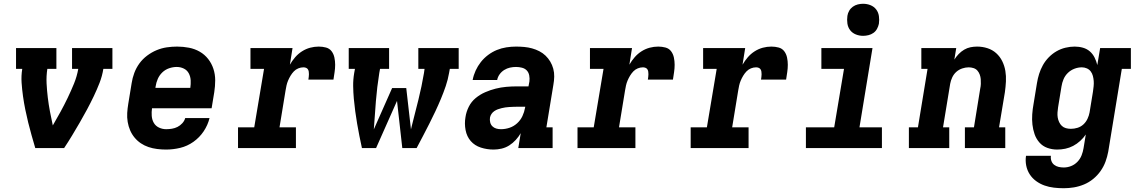

<svg xmlns="http://www.w3.org/2000/svg" viewBox="-20 -785 6040 1018"><path d="M167 0Q157 -34 147.5 -67.5Q138 -101 129.5 -135.5Q121 -170 114 -204.5Q107 -239 102 -274.5Q97 -310 94.5 -346.5Q92 -383 98 -420H65V-530H279V-420H231Q225 -381 227 -342.5Q229 -304 233.5 -267Q238 -230 245 -193Q252 -156 260 -120Q281 -156 301 -192.5Q321 -229 339 -266.5Q357 -304 372.5 -342Q388 -380 395 -420H362V-530H576V-420H528Q522 -382 508 -346Q494 -310 477 -274.5Q460 -239 441.5 -204.5Q423 -170 403 -135.5Q383 -101 362.5 -67Q342 -33 320 0Z M861 8Q837 8 813 5Q789 2 767 -5.5Q745 -13 726.5 -25.5Q708 -38 693.5 -55.5Q679 -73 670 -94Q661 -115 657 -138.5Q653 -162 654.5 -186Q656 -210 660 -234L678 -344Q682 -371 692 -398Q702 -425 719 -448.5Q736 -472 760 -490Q784 -508 810.5 -519Q837 -530 864.5 -534Q892 -538 919 -538Q951 -538 982 -532Q1013 -526 1039 -511Q1065 -496 1083.5 -472.5Q1102 -449 1111.5 -420Q1121 -391 1121 -359.5Q1121 -328 1116 -296L1102 -211H786Q783 -191 784.5 -170.5Q786 -150 795.5 -133.5Q805 -117 823 -108.5Q841 -100 861 -100Q876 -100 891.5 -102.5Q907 -105 921 -112Q935 -119 946.5 -131.5Q958 -144 962 -159H1091Q1082 -122 1060 -89Q1038 -56 1005.5 -33Q973 -10 935.5 -1Q898 8 861 8ZM804 -319H989Q992 -339 991 -359Q990 -379 981 -396Q972 -413 954.5 -421.5Q937 -430 917 -430Q897 -430 876.5 -423Q856 -416 840.5 -401Q825 -386 816.5 -366.5Q808 -347 805 -326Z M1242 0V-110H1328L1380 -420H1308V-530H1531L1517 -442Q1529 -463 1545 -481.5Q1561 -500 1581.5 -513Q1602 -526 1624.5 -532Q1647 -538 1670 -538Q1690 -538 1708.5 -533Q1727 -528 1738 -513.5Q1749 -499 1753 -480Q1757 -461 1757 -441.5Q1757 -422 1754 -402.5Q1751 -383 1748 -363H1615Q1616 -370 1617 -377Q1618 -384 1618 -391.5Q1618 -399 1617 -405.5Q1616 -412 1612.5 -417.5Q1609 -423 1602.5 -425.5Q1596 -428 1589 -428Q1575 -428 1561.5 -422.5Q1548 -417 1538 -406.5Q1528 -396 1520.5 -383.5Q1513 -371 1507.5 -358Q1502 -345 1499 -331.5Q1496 -318 1494 -305L1462 -110H1549V0Z M1899 0Q1892 -32 1885.5 -64.5Q1879 -97 1873.5 -129.5Q1868 -162 1863.5 -195Q1859 -228 1856 -261.5Q1853 -295 1852.5 -329Q1852 -363 1858 -398L1862 -420H1829V-530H2043V-420H1995L1991 -398Q1979 -323 1973 -248.5Q1967 -174 1962 -99L2059 -318H2134L2159 -99L2163 -116Q2181 -186 2198.5 -256.5Q2216 -327 2228 -398L2231 -420H2198V-530H2412V-420H2365L2361 -398Q2355 -363 2343.5 -329Q2332 -295 2318 -261.5Q2304 -228 2288.5 -195Q2273 -162 2256.5 -129.5Q2240 -97 2223 -64.5Q2206 -32 2189 0H2113L2085 -250L1974 0Z M2597 8Q2562 8 2529.5 -2.5Q2497 -13 2476 -37Q2455 -61 2448.5 -95.5Q2442 -130 2448 -164Q2452 -192 2465.5 -219Q2479 -246 2502 -265Q2525 -284 2552.5 -296Q2580 -308 2608 -315Q2636 -322 2664 -324.5Q2692 -327 2719 -327H2782L2787 -353Q2789 -369 2786 -385Q2783 -401 2773 -411.5Q2763 -422 2747.5 -426Q2732 -430 2716 -430Q2700 -430 2684 -426.5Q2668 -423 2653.5 -414Q2639 -405 2629 -391Q2619 -377 2616 -361H2486Q2491 -387 2502 -411Q2513 -435 2529.5 -456Q2546 -477 2568 -493.5Q2590 -510 2614.5 -520Q2639 -530 2665 -534Q2691 -538 2716 -538Q2738 -538 2759.5 -536Q2781 -534 2801 -528.5Q2821 -523 2839.5 -513.5Q2858 -504 2872.5 -490Q2887 -476 2897.5 -458.5Q2908 -441 2913.5 -420.5Q2919 -400 2918.5 -378.5Q2918 -357 2914 -335L2877 -110H2910V0H2728L2741 -79Q2730 -60 2714.5 -43Q2699 -26 2680 -14Q2661 -2 2639.5 3Q2618 8 2597 8ZM2636 -100Q2659 -100 2681.5 -107.5Q2704 -115 2722 -131.5Q2740 -148 2750 -169.5Q2760 -191 2764 -214L2765 -219H2719Q2709 -219 2699 -218.5Q2689 -218 2679 -217.5Q2669 -217 2659.5 -215.5Q2650 -214 2639.5 -211.5Q2629 -209 2619.5 -205.5Q2610 -202 2601 -196Q2592 -190 2586 -181Q2580 -172 2578 -162Q2576 -149 2579 -136.5Q2582 -124 2590.5 -115.5Q2599 -107 2611 -103.5Q2623 -100 2636 -100Z M3042 0V-110H3128L3180 -420H3108V-530H3331L3317 -442Q3329 -463 3345 -481.5Q3361 -500 3381.5 -513Q3402 -526 3424.5 -532Q3447 -538 3470 -538Q3490 -538 3508.5 -533Q3527 -528 3538 -513.5Q3549 -499 3553 -480Q3557 -461 3557 -441.5Q3557 -422 3554 -402.5Q3551 -383 3548 -363H3415Q3416 -370 3417 -377Q3418 -384 3418 -391.5Q3418 -399 3417 -405.5Q3416 -412 3412.5 -417.5Q3409 -423 3402.5 -425.5Q3396 -428 3389 -428Q3375 -428 3361.5 -422.5Q3348 -417 3338 -406.5Q3328 -396 3320.5 -383.5Q3313 -371 3307.5 -358Q3302 -345 3299 -331.5Q3296 -318 3294 -305L3262 -110H3349V0Z M3642 0V-110H3728L3780 -420H3708V-530H3931L3917 -442Q3929 -463 3945 -481.5Q3961 -500 3981.5 -513Q4002 -526 4024.5 -532Q4047 -538 4070 -538Q4090 -538 4108.5 -533Q4127 -528 4138 -513.5Q4149 -499 4153 -480Q4157 -461 4157 -441.5Q4157 -422 4154 -402.5Q4151 -383 4148 -363H4015Q4016 -370 4017 -377Q4018 -384 4018 -391.5Q4018 -399 4017 -405.5Q4016 -412 4012.5 -417.5Q4009 -423 4002.5 -425.5Q3996 -428 3989 -428Q3975 -428 3961.5 -422.5Q3948 -417 3938 -406.5Q3928 -396 3920.5 -383.5Q3913 -371 3907.5 -358Q3902 -345 3899 -331.5Q3896 -318 3894 -305L3862 -110H3949V0Z M4253 0V-110H4403L4455 -420H4335V-530H4606L4537 -110H4656V0ZM4556 -595Q4536 -595 4517.5 -602.5Q4499 -610 4487.5 -625Q4476 -640 4473 -660Q4470 -680 4473 -701Q4475 -715 4482.5 -728Q4490 -741 4502 -749.5Q4514 -758 4528 -761.5Q4542 -765 4556 -765Q4577 -765 4595.5 -757.5Q4614 -750 4625.5 -735Q4637 -720 4640 -700Q4643 -680 4640 -659Q4637 -645 4630 -632Q4623 -619 4611 -610.5Q4599 -602 4584.5 -598.5Q4570 -595 4556 -595Z M4799 0V-110H4847L4898 -420H4865V-530H5050L5040 -469Q5050 -485 5063 -498.5Q5076 -512 5092 -521.5Q5108 -531 5125.5 -534.5Q5143 -538 5161 -538Q5189 -538 5215.5 -529.5Q5242 -521 5262 -503Q5282 -485 5294 -460.5Q5306 -436 5310.5 -409Q5315 -382 5313.5 -353Q5312 -324 5308 -296L5277 -110H5310V0H5096V-110H5144L5177 -314Q5180 -327 5180.5 -340Q5181 -353 5180 -365.5Q5179 -378 5174.5 -390Q5170 -402 5162 -411Q5154 -420 5141.5 -424Q5129 -428 5116 -428Q5099 -428 5081.5 -422Q5064 -416 5050.5 -404Q5037 -392 5029 -375Q5021 -358 5018 -341L4980 -110H5013V0Z M5620 213Q5594 213 5568 210Q5542 207 5518 198.5Q5494 190 5473.5 175Q5453 160 5439.5 139Q5426 118 5421 92.5Q5416 67 5420 41H5552Q5550 55 5554.5 68Q5559 81 5569.5 89Q5580 97 5593 100Q5606 103 5620 103Q5640 103 5659 95.5Q5678 88 5692.5 73Q5707 58 5714.5 39Q5722 20 5725 1L5737 -72Q5725 -54 5707.5 -38Q5690 -22 5670 -11.5Q5650 -1 5628.5 3.5Q5607 8 5585 8Q5558 8 5533 -1Q5508 -10 5491 -29.5Q5474 -49 5465.5 -73.5Q5457 -98 5454 -124.5Q5451 -151 5453 -179Q5455 -207 5460 -234L5478 -344Q5482 -369 5489.5 -393Q5497 -417 5509.5 -439.5Q5522 -462 5540.5 -481Q5559 -500 5581.5 -513Q5604 -526 5629 -532Q5654 -538 5678 -538Q5701 -538 5722 -532Q5743 -526 5758.5 -512.5Q5774 -499 5783.5 -480Q5793 -461 5798 -440L5813 -530H5976V-420H5928L5856 19Q5851 46 5841.5 72Q5832 98 5815.5 121.5Q5799 145 5776.5 163.5Q5754 182 5727.5 193Q5701 204 5674 208.5Q5647 213 5620 213ZM5658 -102Q5676 -102 5693.5 -107.5Q5711 -113 5724.5 -125.5Q5738 -138 5746 -155Q5754 -172 5757 -189L5775 -299Q5777 -313 5778.5 -327.5Q5780 -342 5779 -355.5Q5778 -369 5774.5 -382.5Q5771 -396 5763 -406.5Q5755 -417 5742.5 -422.5Q5730 -428 5716 -428Q5696 -428 5676.5 -420.5Q5657 -413 5642 -398.5Q5627 -384 5619 -365Q5611 -346 5608 -326L5590 -216Q5588 -203 5587 -189Q5586 -175 5588 -162.5Q5590 -150 5595.5 -138Q5601 -126 5610 -117.5Q5619 -109 5631.5 -105.5Q5644 -102 5658 -102Z"/></svg>

Font: Iosevka Curly Slab XBdExObl
Style: Regular
Weight: 800
Width: 7
Italic angle: -9°
Monospace: yes
Designer: Belleve Invis
Foundry: Belleve Invis
Version: Version 11.1.0; ttfautohint (v1.8.3)